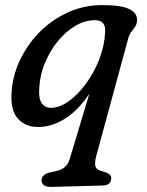

<svg xmlns="http://www.w3.org/2000/svg" viewBox="-20 -490 578 756"><path d="M181 246Q164 246.5 153.8 239.8Q143.5 233 143.5 219Q143.5 209.5 152.2 200.8Q161 192 179.5 188Q214 183 230.5 171.5Q247 160 253.5 139L332 -121.5Q290 -57.5 237.5 -23.8Q185 10 130 10Q80 10 50.5 -22.8Q21 -55.5 25.5 -123Q28.5 -187.5 56.8 -249.2Q85 -311 133.2 -360.8Q181.5 -410.5 245.2 -440.2Q309 -470 383 -470Q459 -470 490.5 -453.5Q522 -437 519.5 -408.5Q518.5 -394 511.5 -384Q504.5 -374 496.8 -364.2Q489 -354.5 485 -339L358.5 126Q353 147 355 160.8Q357 174.5 370 180L397.5 189Q418 197 418 210.5Q418 240 384.5 240.5ZM134.5 -142.5Q131.5 -101.5 144.5 -83.5Q157.5 -65.5 180 -65.5Q214 -65.5 250.2 -91.2Q286.5 -117 318.5 -160.5Q350.5 -204 371 -257Q391.5 -310 394 -364Q397.5 -410.5 353 -410.5Q314 -410.5 276.2 -388Q238.5 -365.5 207.2 -327.2Q176 -289 156.5 -241.2Q137 -193.5 134.5 -142.5Z"/></svg>

Font: Fraunces 9pt SuperSoft
Style: Italic
Weight: 400
Italic angle: -16°
Version: Version 1.000;[b76b70a41]